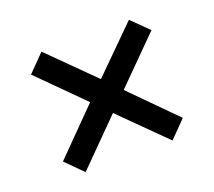

<svg xmlns="http://www.w3.org/2000/svg" viewBox="-84 -684 739 662"><g transform="rotate(-20 285.5 -353.0)"><path d="M223.1 -353 64 -512.2 125 -574.2 285.2 -415 445.8 -574.2 506.8 -514.2 346.2 -353 504.9 -192.9 444.8 -131.8 284.2 -291 126 -131.8 64.9 -192.9Z"/></g></svg>

Font: TypoPRO Open Sans
Style: Regular
Weight: 600
Foundry: Ascender Corporation
Version: Version 1.10